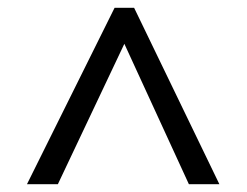

<svg xmlns="http://www.w3.org/2000/svg" viewBox="-20 -739 632 491"><path d="M273 -719H323L541 -268H463L298 -627L128 -268H49Z"/></svg>

Font: ugurmukhi15
Style: Book
Weight: 400
Designer: Jelle Bosma - Monotype Design Team
Foundry: Monotype Imaging Inc.
Version: Version 2.003